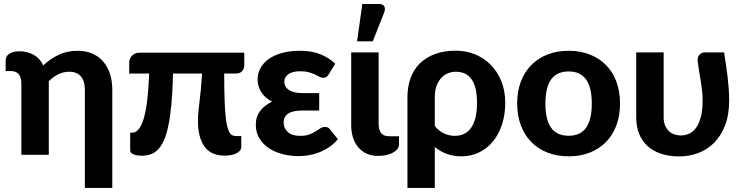

<svg xmlns="http://www.w3.org/2000/svg" viewBox="-20 -779 3732 966"><path d="M545 166.5H407V-327.5Q407 -370.5 387.2 -394.2Q367.5 -418 328.5 -418Q299.5 -418 273.8 -405.5Q248 -393 225.5 -370.5V0H87.5V-359Q87.5 -391 73.8 -406.2Q60 -421.5 34.5 -421.5H8.5V-475.5Q8.5 -484 12.2 -492.2Q16 -500.5 24.2 -506.8Q32.5 -513 45.5 -517Q58.5 -521 77.5 -521Q117 -521 149 -503.5Q181 -486 197.5 -450Q232 -482.5 274.5 -503Q317 -523.5 370.5 -523.5Q412.5 -523.5 445.2 -509Q478 -494.5 500 -468.5Q522 -442.5 533.5 -406.5Q545 -370.5 545 -327.5Z M1209 -514V-451Q1209 -433.5 1198.2 -421.2Q1187.5 -409 1166.5 -409H1108V-403.5Q1108 -333 1109.8 -282.5Q1111.5 -232 1114.8 -197.8Q1118 -163.5 1123.2 -143Q1128.5 -122.5 1135.2 -111.8Q1142 -101 1150.5 -97.8Q1159 -94.5 1169.5 -94.5H1194V-40.5Q1194 -29.5 1187.2 -21.2Q1180.5 -13 1169 -7.2Q1157.5 -1.5 1142.5 1.2Q1127.5 4 1110.5 4Q1041.5 4 1008.8 -41.8Q976 -87.5 976 -170.5Q976 -193 978.2 -217Q980.5 -241 984 -269.2Q987.5 -297.5 990.8 -331.8Q994 -366 996.5 -409H850.5Q848.5 -323 842.8 -259Q837 -195 827.5 -149Q818 -103 804.8 -73.2Q791.5 -43.5 774.5 -26.2Q757.5 -9 736.5 -2.2Q715.5 4.5 690.5 4.5Q682 4.5 672.2 3Q662.5 1.5 654.2 -1.5Q646 -4.5 640.5 -9.2Q635 -14 635 -21V-111.5H645.5Q662 -111.5 676.5 -127.5Q691 -143.5 702 -178.8Q713 -214 720.2 -270.8Q727.5 -327.5 730.5 -409H630V-466Q630 -474 633.5 -482.5Q637 -491 643.5 -498Q650 -505 659.5 -509.5Q669 -514 681 -514Z M1635 -406.5Q1627.5 -394.5 1621 -391Q1614.5 -387.5 1604.5 -387.5Q1596 -387.5 1587 -392.8Q1578 -398 1565.2 -404Q1552.5 -410 1535 -415.2Q1517.5 -420.5 1492 -420.5Q1452 -420.5 1431.2 -406Q1410.5 -391.5 1410.5 -367.5Q1410.5 -341.5 1434 -326Q1457.5 -310.5 1503 -310.5H1586V-223H1503Q1451.5 -223 1429.2 -207Q1407 -191 1407 -162.5Q1407 -134 1428 -114.8Q1449 -95.5 1489.5 -95.5Q1518 -95.5 1536.2 -102.5Q1554.5 -109.5 1568 -118Q1581.5 -126.5 1592 -133.5Q1602.5 -140.5 1615 -140.5Q1632 -140.5 1640 -128.5L1680 -78.5Q1658 -53 1632.5 -36.5Q1607 -20 1580.8 -10.5Q1554.5 -1 1529 2.8Q1503.5 6.5 1482 6.5Q1440 6.5 1401 -3.8Q1362 -14 1332.2 -34Q1302.5 -54 1284.8 -83.5Q1267 -113 1267 -151Q1267 -193 1289.8 -221.8Q1312.5 -250.5 1349 -267.5Q1329.5 -277.5 1315.5 -290.5Q1301.5 -303.5 1292.8 -318Q1284 -332.5 1280 -348.2Q1276 -364 1276 -379.5Q1276 -408.5 1289.8 -434.8Q1303.5 -461 1330.2 -480.8Q1357 -500.5 1397 -512Q1437 -523.5 1489.5 -523.5Q1550 -523.5 1593.2 -505.5Q1636.5 -487.5 1666.5 -458.5Z M1747 0ZM1747 -515.5H1885V-157Q1885 -125.5 1897.5 -109.5Q1910 -93.5 1939 -93.5H1987.5V-52.5Q1987.5 -38.5 1978.2 -27.8Q1969 -17 1954 -9.5Q1939 -2 1920.5 1.8Q1902 5.5 1883.5 5.5Q1850 5.5 1824.5 -6.2Q1799 -18 1781.8 -38.8Q1764.5 -59.5 1755.8 -87.8Q1747 -116 1747 -149ZM1776.5 -571 1803 -759H1887.5Q1906.5 -759 1913.2 -747.2Q1920 -735.5 1913 -716.5L1855.5 -571Z M2030 -290.5Q2030 -343.5 2045.8 -386.5Q2061.5 -429.5 2092.5 -460Q2123.5 -490.5 2168.8 -507.2Q2214 -524 2273.5 -524Q2324 -524 2369 -506Q2414 -488 2448 -454Q2482 -420 2502 -371.2Q2522 -322.5 2522 -261.5Q2522 -203.5 2506.2 -154.2Q2490.5 -105 2461.5 -69Q2432.5 -33 2391.8 -12.8Q2351 7.5 2301 7.5Q2261 7.5 2227.8 -4.8Q2194.5 -17 2167.5 -39.5V166.5H2030ZM2167.5 -145.5Q2188.5 -118.5 2215.5 -107Q2242.5 -95.5 2268.5 -95.5Q2293.5 -95.5 2314 -105Q2334.5 -114.5 2349.2 -134.8Q2364 -155 2372 -186.5Q2380 -218 2380 -261.5Q2380 -304.5 2372.2 -334.5Q2364.5 -364.5 2350.5 -383Q2336.5 -401.5 2317 -409.8Q2297.5 -418 2273.5 -418Q2251.5 -418 2232.2 -409.8Q2213 -401.5 2198.8 -385.5Q2184.5 -369.5 2176 -345.8Q2167.5 -322 2167.5 -290.5Z M2841.5 -523.5Q2899.5 -523.5 2947 -505Q2994.5 -486.5 3028.5 -452.2Q3062.5 -418 3081 -369Q3099.5 -320 3099.5 -258.5Q3099.5 -197 3081 -147.8Q3062.5 -98.5 3028.5 -64Q2994.5 -29.5 2947 -11Q2899.5 7.5 2841.5 7.5Q2783 7.5 2735.2 -11Q2687.5 -29.5 2653.5 -64Q2619.5 -98.5 2600.8 -147.8Q2582 -197 2582 -258.5Q2582 -320 2600.8 -369Q2619.5 -418 2653.5 -452.2Q2687.5 -486.5 2735.2 -505Q2783 -523.5 2841.5 -523.5ZM2841.5 -96Q2900.5 -96 2929 -136.8Q2957.5 -177.5 2957.5 -258Q2957.5 -338 2929 -378.8Q2900.5 -419.5 2841.5 -419.5Q2781 -419.5 2752.5 -378.8Q2724 -338 2724 -258Q2724 -177.5 2752.5 -136.8Q2781 -96 2841.5 -96Z M3319 -515.5V-188Q3319 -166.5 3325.5 -149.8Q3332 -133 3343.5 -121.2Q3355 -109.5 3371 -103.5Q3387 -97.5 3406.5 -97.5Q3426 -97.5 3445.5 -105.5Q3465 -113.5 3480.2 -133.5Q3495.5 -153.5 3505.2 -187.5Q3515 -221.5 3515 -273.5Q3515 -299 3512.2 -323.5Q3509.5 -348 3505.5 -372.5Q3501.5 -397 3497.2 -421.8Q3493 -446.5 3490 -472Q3489 -484 3492.2 -492.2Q3495.5 -500.5 3501 -505.8Q3506.5 -511 3513.8 -513.2Q3521 -515.5 3528 -515.5H3623Q3628 -483.5 3632.5 -453.8Q3637 -424 3640.5 -394.5Q3644 -365 3646.2 -335Q3648.5 -305 3648.5 -273.5Q3648.5 -199.5 3627.2 -146.2Q3606 -93 3571 -58.8Q3536 -24.5 3490.8 -8.2Q3445.5 8 3397.5 8Q3345.5 8 3305 -5.8Q3264.5 -19.5 3237 -45Q3209.5 -70.5 3195.2 -106.8Q3181 -143 3181 -188V-515.5Z"/></svg>

Font: Lato Heavy
Style: Regular
Weight: 800
Designer: Lukasz Dziedzic
Foundry: tyPoland Lukasz Dziedzic
Version: Version 2.007; 2014-02-27